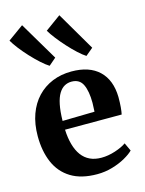

<svg xmlns="http://www.w3.org/2000/svg" viewBox="-128 -937 775 1023"><g transform="rotate(-15 259.0 -425.0)"><path d="M279 11Q191 11 134.5 -23.8Q78 -58.5 51 -121.2Q24 -184 24 -266.5Q24 -333.5 43.2 -386.8Q62.5 -440 97.5 -477Q132.5 -514 180.5 -533.8Q228.5 -553.5 286 -553.5Q384.5 -553.5 438 -502.5Q491.5 -451.5 493.5 -357.5Q493.5 -325 491.5 -301.8Q489.5 -278.5 486 -262.5H173.5Q175.5 -216 185.8 -179.8Q196 -143.5 214.5 -118.5Q233 -93.5 260 -80.8Q287 -68 323 -68Q360.5 -68 400 -81Q439.5 -94 461.5 -110L482.5 -65Q466.5 -48.5 435.2 -30.8Q404 -13 363.2 -1Q322.5 11 279 11ZM173 -311 350 -314.5Q350.5 -326.5 351 -338.5Q351.5 -350.5 352 -362.5Q352 -427 334.5 -464Q317 -501 272.5 -501Q251.5 -501 233.8 -491.2Q216 -481.5 202.5 -459.5Q189 -437.5 181.5 -401Q174 -364.5 173 -311ZM182 -613Q164 -624 139 -646.5Q114 -669 88.5 -696.5Q63 -724 42.2 -751Q21.5 -778 10.5 -797.5L96.5 -859.5L222.5 -647L183 -613ZM385 -613Q367.5 -624 343.5 -646Q319.5 -668 294.8 -695.2Q270 -722.5 249 -749.5Q228 -776.5 216 -797L302 -859.5L426.5 -647L386 -613Z"/></g></svg>

Font: Merriweather 60pt
Style: Bold
Weight: 700
Version: Version 2.100